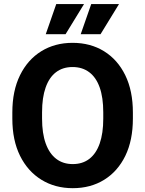

<svg xmlns="http://www.w3.org/2000/svg" viewBox="-20 -936 731 965"><path d="M647.9 -339.8Q647.9 -231 609.9 -152.8Q571.8 -74.7 503.7 -32.5Q435.5 9.8 345.7 9.8Q256.8 9.8 188.2 -32.5Q119.6 -74.7 80.8 -152.8Q42 -231 42 -339.8V-370.6Q42 -479.5 80.6 -557.9Q119.1 -636.2 187.5 -678.5Q255.9 -720.7 344.7 -720.7Q434.6 -720.7 502.9 -678.5Q571.3 -636.2 609.6 -557.9Q647.9 -479.5 647.9 -370.6ZM499 -371.6Q499 -445.8 481 -496.6Q462.9 -547.4 428.2 -573.2Q393.6 -599.1 344.7 -599.1Q295.9 -599.1 261.7 -573.2Q227.5 -547.4 209.5 -496.6Q191.4 -445.8 191.4 -371.6V-339.8Q191.4 -266.1 209.7 -215.1Q228 -164.1 262.5 -137.7Q296.9 -111.3 345.7 -111.3Q395 -111.3 429.2 -137.7Q463.4 -164.1 481.2 -215.1Q499 -266.1 499 -339.8ZM262.7 -915.5H402.3L309.6 -764.2H210ZM438.5 -915.5H578.1L485.4 -764.2H385.7Z"/></svg>

Font: Heebo
Style: Bold
Weight: 700
Designer: Oded Ezer
Foundry: Ezer Type House
Version: Version 3.100